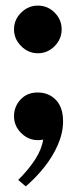

<svg xmlns="http://www.w3.org/2000/svg" viewBox="-20 -490 275 685"><path d="M72 175 45 152Q83 114 106 78Q129 42 134 8Q130 9 125 9.5Q120 10 115 10Q81 10 55.5 -15.5Q30 -41 30 -75Q30 -110 53.5 -135Q77 -160 114 -160Q154 -160 179.5 -133.5Q205 -107 205 -57Q205 -16 186.5 26.5Q168 69 137.5 107Q107 145 72 175ZM115 -300Q81 -300 55.5 -325.5Q30 -351 30 -385Q30 -420 55.5 -445Q81 -470 115 -470Q150 -470 175 -445Q200 -420 200 -385Q200 -351 175 -325.5Q150 -300 115 -300Z"/></svg>

Font: Brygada 1918
Style: Bold
Weight: 700
Designer: Mateusz Machalski | Borys Kosmynka | Przemek Hoffer
Foundry: NIEPODLEGLA 2018
Version: Version 3.006